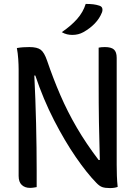

<svg xmlns="http://www.w3.org/2000/svg" viewBox="-20 -949 690 979"><path d="M167 5Q161 6 152 7.5Q143 9 133 9Q107 9 91 -6Q75 -21 75 -52V-596Q75 -618 73 -648Q71 -678 66 -704Q83 -707 98 -708Q113 -709 130 -709Q170 -709 188 -695Q206 -681 220 -640Q251 -549 287.5 -464.5Q324 -380 371.5 -298.5Q419 -217 483 -133H489Q486 -230 484.5 -325Q483 -420 483 -530V-706Q495 -709 515 -709Q547 -709 561 -696.5Q575 -684 575 -654V-109Q575 -81 576 -52.5Q577 -24 580 4Q564 10 541 10Q516 10 501.5 5Q487 0 471 -17Q423 -66 366.5 -148Q310 -230 255.5 -336Q201 -442 160 -564H155Q161 -445 164 -319Q167 -193 167 -80ZM417 -929Q440 -929 456 -927Q472 -925 487 -920Q499 -916 501.5 -906.5Q504 -897 500 -886Q488 -855 463.5 -829.5Q439 -804 405 -785Q380 -771 349 -771Q335 -771 322 -774Q309 -777 295 -785Q342 -817 373 -852Q404 -887 417 -929Z"/></svg>

Font: Recursive Sn Csl St
Style: Regular
Weight: 400
Version: Version 1.079;hotconv 1.0.112;makeotfexe 2.5.65598; ttfautoh